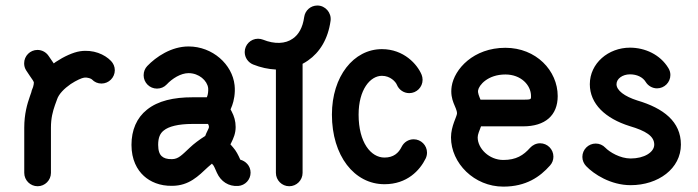

<svg xmlns="http://www.w3.org/2000/svg" viewBox="-20 -676 2557 703"><path d="M75.7 -418.5C85.4 -402.8 94.2 -391.6 100.1 -382.3C103 -377.4 104 -375 104 -374C104 -369.6 103 -363.8 101.1 -357.4L96.2 -344.7L94.7 -338.4L89.4 -323.2C79.6 -295.4 68.8 -258.3 68.8 -208.5V-43C68.8 -16.1 90.8 5.9 117.7 5.9C144.5 5.9 166.5 -16.1 166.5 -43V-208.5C166.5 -243.7 173.3 -268.1 181.2 -291L188 -309.6C188.5 -310.5 188.5 -311 189 -312.5C195.3 -331.5 214.8 -351.6 238.8 -368.2C260.3 -382.3 279.8 -390.6 287.6 -391.6C301.3 -393.6 314 -387.7 316.4 -385.3C325.7 -375.5 337.9 -370.1 351.6 -370.1C378.4 -370.1 400.4 -392.1 400.4 -418.9C400.4 -432.1 395 -443.8 386.7 -452.6C363.3 -477.1 321.3 -495.6 272.9 -488.3C247.6 -484.4 214.4 -469.2 184.1 -449.2L176.8 -443.8L158.7 -470.2C149.9 -483.9 134.8 -493.2 117.2 -493.2C90.3 -493.2 68.4 -471.2 68.4 -444.3C68.4 -434.6 70.8 -426.3 75.7 -418.5Z M461.4 -145.5C461.4 -91.3 481.9 -54.2 506.8 -31.7C529.8 -10.7 564.9 5.4 610.8 4.4C672.4 3.9 706.1 -31.2 741.7 -64.5L755.9 -76.7C757.3 -75.2 758.8 -73.7 760.3 -71.8C762.7 -69.3 767.1 -60.1 774.4 -43C788.6 -11.7 816.9 7.3 852.1 4.9C877.9 2.9 897.5 -18.1 897.5 -43.9C897.5 -69.3 878.9 -86.4 859.9 -91.3C852.1 -108.9 844.7 -123.5 833.5 -136.2L823.7 -147.5L826.2 -152.3C835 -169.9 842.8 -187.5 842.8 -210.9C842.8 -232.4 837.4 -250.5 828.1 -268.1L824.2 -275.4L830.1 -290C835.9 -305.7 842.3 -334.5 838.9 -364.3C830.6 -440.4 758.3 -505.9 670.4 -505.9C606.9 -505.9 551.3 -467.8 519 -434.1C510.7 -425.3 505.9 -413.6 505.9 -400.4C505.9 -373.5 527.8 -351.6 554.7 -351.6C568.8 -351.6 581.1 -356.9 590.3 -366.7C610.8 -388.7 642.1 -408.2 670.4 -408.2C708.5 -408.2 738.8 -380.9 742.2 -353.5C743.2 -342.3 741.2 -330.6 739.3 -325.2L737.3 -319.8H684.6C616.2 -319.8 558.6 -307.1 518.1 -274.4C480.5 -244.6 461.4 -199.7 461.4 -145.5ZM559.1 -145.5C559.1 -172.4 566.4 -188 579.6 -198.2C597.2 -212.9 632.8 -222.2 684.6 -222.2H741.7C744.6 -216.8 745.1 -214.8 745.1 -210.9C745.1 -209 744.6 -207 739.3 -196.3C736.8 -191.4 733.9 -185.1 731.4 -178.2C710.9 -165.5 689 -148.9 675.3 -135.7C645 -107.4 633.3 -93.8 609.9 -93.3C591.3 -92.8 579.6 -97.2 572.3 -104C564.5 -110.8 559.1 -123.5 559.1 -145.5Z M1087.9 -43V-442.4C1095.2 -446.3 1101.1 -449.7 1107.9 -454.6C1150.9 -484.4 1181.2 -533.2 1190.4 -600.1C1194.3 -628.9 1171.4 -655.8 1142.1 -655.8C1117.2 -655.8 1097.2 -637.7 1093.8 -613.8C1088.4 -574.2 1072.8 -548.8 1052.2 -534.7C1024.9 -515.1 985.4 -513.7 942.9 -530.8C938 -532.7 931.2 -534.2 924.8 -534.2C897.9 -534.2 876 -512.2 876 -485.4C876 -464.8 888.7 -447.3 906.7 -439.9C934.6 -428.7 961.9 -422.9 990.2 -421.4V-43C990.2 -16.1 1012.2 5.9 1039.1 5.9C1065.9 5.9 1087.9 -16.1 1087.9 -43Z M1450.7 -138.7C1439.5 -115.7 1420.9 -99.1 1387.7 -99.1C1337.9 -99.1 1293 -154.3 1293 -256.3C1293 -347.7 1335.4 -398.4 1378.4 -398.4C1409.2 -398.4 1428.7 -376.5 1433.1 -365.7C1440.4 -347.7 1458 -335 1478.5 -335C1505.4 -335 1527.3 -356.9 1527.3 -383.8C1527.3 -390.1 1525.9 -397 1523.9 -401.9C1508.3 -440.4 1458.5 -496.1 1378.4 -496.1C1274.9 -496.1 1195.3 -396.5 1195.3 -256.3C1195.3 -106 1276.9 -1.5 1387.7 -1.5C1470.7 -1.5 1517.1 -52.2 1538.6 -95.7C1541.5 -101.6 1543.5 -109.4 1543.5 -117.2C1543.5 -144 1521.5 -166 1494.6 -166C1475.6 -166 1459 -155.3 1450.7 -138.7Z M1920.9 -134.8C1896.5 -107.4 1870.1 -90.3 1822.8 -90.3C1771 -90.3 1729 -132.3 1729 -172.9C1729 -184.1 1735.4 -197.3 1741.2 -213.4H1895.5C1976.1 -213.4 2022 -253.4 2022 -324.2C2022 -417.5 1942.9 -501 1830.6 -501C1713.4 -501 1643.6 -422.9 1633.8 -359.9C1626 -307.1 1653.3 -283.7 1653.3 -260.7C1653.3 -250 1631.3 -214.4 1631.3 -172.9C1631.3 -78.6 1716.3 7.3 1822.8 7.3C1906.2 7.3 1957 -28.3 1994.1 -70.3C2002 -79.1 2006.3 -90.3 2006.3 -102.5C2006.3 -129.4 1984.4 -151.4 1957.5 -151.4C1942.9 -151.4 1929.7 -144.5 1920.9 -134.8ZM1730.5 -345.2C1733.4 -363.8 1765.6 -403.3 1830.6 -403.3C1887.2 -403.3 1924.3 -364.7 1924.3 -324.2C1924.3 -313 1926.3 -311 1895.5 -311H1739.3C1733.9 -324.7 1729 -335.4 1730.5 -345.2Z M2126 -67.9C2154.3 -38.1 2216.3 2 2289.1 2C2390.1 2 2473.1 -58.6 2473.1 -146.5C2473.1 -231 2409.2 -279.8 2313.5 -308.1C2266.1 -323.2 2237.3 -345.2 2237.3 -367.7C2237.3 -387.7 2259.3 -403.8 2286.6 -403.8C2312 -403.8 2333.5 -393.6 2344.2 -376C2352.5 -362.3 2368.2 -352.5 2385.7 -352.5C2412.6 -352.5 2434.6 -374.5 2434.6 -401.4C2434.6 -410.6 2432.1 -418.9 2427.2 -426.8C2397 -476.6 2341.3 -501.5 2286.6 -501.5C2207.5 -501.5 2139.6 -444.3 2139.6 -367.7C2139.6 -295.4 2196.8 -242.2 2285.2 -214.4C2344.7 -196.8 2375.5 -177.7 2375.5 -146.5C2375.5 -118.7 2338.9 -95.7 2289.1 -95.7C2250.5 -95.7 2211.9 -119.1 2196.3 -135.3C2187 -145 2174.8 -150.4 2161.1 -150.4C2134.3 -150.4 2112.3 -128.4 2112.3 -101.6C2112.3 -88.4 2117.7 -76.7 2126 -67.9Z"/></svg>

Font: Velvelyne Book
Style: Bold
Weight: 700
Designer: Manon Van der Borght et Mariel Nils
Foundry: Velvetyne
Version: Version 1.070;Glyphs 3.3.1 (3343)